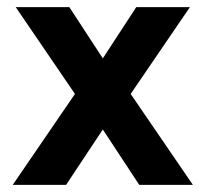

<svg xmlns="http://www.w3.org/2000/svg" viewBox="-20 -520 578 540"><path d="M15.8 0 190.8 -255.8 24.2 -500H175L269.2 -355.8L363.3 -500H514.2L347.5 -255.8L522.5 0H371.7L269.2 -155.8L165.8 0Z"/></svg>

Font: Funnel Sans Light
Style: Bold
Weight: 700
Version: Version 1.000